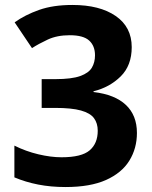

<svg xmlns="http://www.w3.org/2000/svg" viewBox="-20 -744 612 774"><path d="M511 -554Q511 -480 466.5 -436Q422 -392 357 -376V-373Q443 -363 487.5 -321Q532 -279 532 -208Q532 -146 501.5 -96.5Q471 -47 407.5 -18.5Q344 10 244 10Q185 10 134 0Q83 -10 38 -29V-157Q84 -134 134.5 -122Q185 -110 228 -110Q309 -110 341.5 -138Q374 -166 374 -217Q374 -247 359 -267.5Q344 -288 306.5 -298.5Q269 -309 202 -309H148V-425H203Q269 -425 303.5 -437.5Q338 -450 350.5 -471.5Q363 -493 363 -521Q363 -559 339.5 -580.5Q316 -602 261 -602Q210 -602 172.5 -584.5Q135 -567 109 -550L39 -654Q81 -684 137.5 -704Q194 -724 272 -724Q382 -724 446.5 -679.5Q511 -635 511 -554Z"/></svg>

Font: Noto Sans Tangsa
Style: Regular
Weight: 400
Designer: David Williams
Foundry: Google LLC
Version: Version 1.504